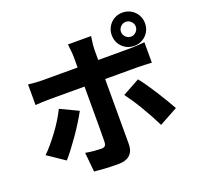

<svg xmlns="http://www.w3.org/2000/svg" viewBox="-155 -1039 1310 1269"><g transform="rotate(-20 500.0 -404.0)"><path d="M781 -753Q781 -732 796.5 -716.5Q812 -701 833 -701Q854 -701 869.5 -716.5Q885 -732 885 -753Q885 -774 869.5 -789.5Q854 -805 833 -805Q812 -805 796.5 -789.5Q781 -774 781 -753ZM716 -753Q716 -785 731.5 -812Q747 -839 773.5 -854.5Q800 -870 833 -870Q865 -870 892 -854.5Q919 -839 934.5 -812Q950 -785 950 -753Q950 -720 934.5 -693.5Q919 -667 892 -651.5Q865 -636 833 -636Q800 -636 773.5 -651.5Q747 -667 731.5 -693.5Q716 -720 716 -753ZM586 -795Q585 -788 582.5 -771Q580 -754 578 -735Q576 -716 576 -702Q576 -672 576 -635.5Q576 -599 576 -563Q576 -527 576 -496Q576 -476 576 -440.5Q576 -405 576 -360.5Q576 -316 576 -268.5Q576 -221 576 -176Q576 -131 576 -94.5Q576 -58 576 -36Q576 9 549 35.5Q522 62 466 62Q438 62 409 61Q380 60 352.5 58Q325 56 298 53L285 -83Q317 -77 346.5 -74.5Q376 -72 395 -72Q414 -72 421.5 -80Q429 -88 430 -107Q430 -115 430.5 -143.5Q431 -172 431 -211.5Q431 -251 431 -296Q431 -341 431 -382Q431 -423 431 -453.5Q431 -484 431 -496Q431 -514 431 -551Q431 -588 431 -630Q431 -672 431 -703Q431 -723 428 -752Q425 -781 423 -795ZM85 -637Q107 -634 134 -632Q161 -630 184 -630Q197 -630 233.5 -630Q270 -630 320 -630Q370 -630 428.5 -630Q487 -630 546 -630Q605 -630 656.5 -630Q708 -630 746 -630Q784 -630 800 -630Q822 -630 852.5 -632Q883 -634 903 -636V-492Q879 -494 850.5 -495Q822 -496 801 -496Q785 -496 747.5 -496Q710 -496 658.5 -496Q607 -496 548.5 -496Q490 -496 431.5 -496Q373 -496 322 -496Q271 -496 235 -496Q199 -496 184 -496Q162 -496 134 -495Q106 -494 85 -492ZM347 -356Q329 -323 304.5 -283.5Q280 -244 252.5 -205Q225 -166 199.5 -132.5Q174 -99 154 -77L34 -158Q59 -182 85 -213Q111 -244 136.5 -278.5Q162 -313 183.5 -348Q205 -383 221 -416ZM779 -420Q799 -396 822 -362.5Q845 -329 869 -291.5Q893 -254 914 -218.5Q935 -183 950 -156L820 -85Q804 -118 783.5 -155.5Q763 -193 741 -230Q719 -267 697.5 -299Q676 -331 659 -354Z"/></g></svg>

Font: Noto Sans SC Thin ExtraBold
Style: Regular
Weight: 800
Version: Version 2.004-H2;hotconv 1.0.118;makeotfexe 2.5.65603